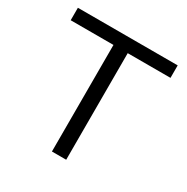

<svg xmlns="http://www.w3.org/2000/svg" viewBox="-154 -801 908 933"><g transform="rotate(30 300.0 -334.0)"><path d="M580 -668V-598H340V0H260V-598H20V-668Z"/></g></svg>

Font: Madhuban Light
Style: Regular
Weight: 300
Designer: jaikishan Patel
Foundry: MagicType
Version: Version 1.000